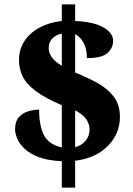

<svg xmlns="http://www.w3.org/2000/svg" viewBox="-20 -780 609 879"><path d="M263 -42Q198 -45 156.5 -61Q115 -77 91.5 -100Q68 -123 58.5 -146.5Q49 -170 49 -188Q49 -224 66.5 -243.5Q84 -263 109.5 -270.5Q135 -278 159 -278Q159 -206 180.5 -162.5Q202 -119 263 -105V-298Q185 -332 142.5 -364Q100 -396 83.5 -430.5Q67 -465 67 -505Q67 -555 92.5 -593Q118 -631 162.5 -654.5Q207 -678 263 -684V-760H324V-684Q411 -680 454.5 -654Q498 -628 498 -593Q498 -562 473 -538Q448 -514 378 -514Q378 -556 362.5 -584Q347 -612 324 -624V-448Q374 -428 421 -403Q468 -378 498.5 -340.5Q529 -303 529 -245Q529 -168 474 -112Q419 -56 324 -44V79H263ZM263 -626Q241 -623 222 -606Q203 -589 203 -559Q203 -538 217 -518Q231 -498 263 -479ZM324 -106Q356 -115 373 -137Q390 -159 390 -186Q390 -212 375 -234Q360 -256 324 -275Z"/></svg>

Font: Noto Serif Tamil Black
Style: Regular
Weight: 900
Designer: Indian Type Foundry, Tom Grace, and the Monotype Design Team
Foundry: Monotype Imaging Inc.
Version: Version 2.004; ttfautohint (v1.8.4.7-5d5b)